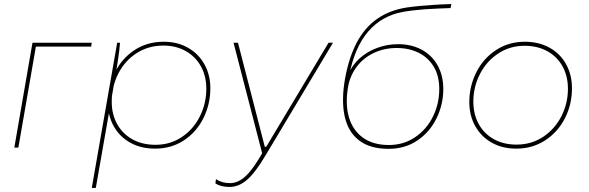

<svg xmlns="http://www.w3.org/2000/svg" viewBox="-20 -732 2920 952"><path d="M141 -520H435L432 -501H158L71 0H51Z M561 -520H575Q572 -479 565 -435Q558 -391 554 -366L552 -354L551 -347L455 200H435ZM515 -223Q515 -302 549 -371.5Q583 -441 646 -483Q709 -525 792 -525Q860 -525 912.5 -495Q965 -465 994 -412.5Q1023 -360 1023 -294Q1023 -216 989 -147Q955 -78 892.5 -36.5Q830 5 749 5Q679 5 626 -24.5Q573 -54 544 -106Q515 -158 515 -223ZM1003 -292Q1003 -354 976.5 -402.5Q950 -451 901.5 -478.5Q853 -506 790 -506Q716 -506 657.5 -468.5Q599 -431 566.5 -367Q534 -303 534 -227Q534 -166 560.5 -117.5Q587 -69 636 -41.5Q685 -14 751 -14Q824 -14 881.5 -52.5Q939 -91 971 -155Q1003 -219 1003 -292Z M1048 177 1051 156Q1079 176 1121 176Q1162 176 1200.5 139Q1239 102 1286 17L1284 44L1138 -520H1160L1293 -4H1300L1609 -520H1631L1297 38Q1246 124 1205 159.5Q1164 195 1118 195Q1097 195 1079 190.5Q1061 186 1048 177Z M1691 -343Q1710 -447 1749 -521Q1788 -595 1850 -638.5Q1912 -682 1998 -695Q2025 -699 2061.5 -702.5Q2098 -706 2134 -708Q2159 -710 2218 -712L2214 -692Q2149 -690 2087 -686Q2021 -681 1978 -673Q1873 -654 1805.5 -575.5Q1738 -497 1711 -356L1708 -365Q1726 -409 1763 -442.5Q1800 -476 1850 -494.5Q1900 -513 1954 -513Q2020 -513 2071 -485.5Q2122 -458 2150 -407.5Q2178 -357 2178 -291Q2178 -214 2144.5 -145.5Q2111 -77 2049.5 -35.5Q1988 6 1907 6Q1814 6 1759.5 -36.5Q1705 -79 1688.5 -157.5Q1672 -236 1691 -343ZM2158 -291Q2158 -356 2130.5 -401.5Q2103 -447 2055.5 -470.5Q2008 -494 1947 -494Q1886 -494 1834.5 -470Q1783 -446 1749.5 -402Q1716 -358 1706 -302Q1691 -216 1710 -151Q1729 -86 1779.5 -49.5Q1830 -13 1908 -13Q1981 -13 2038 -51.5Q2095 -90 2126.5 -153.5Q2158 -217 2158 -291Z M2307 -226Q2307 -304 2341.5 -373Q2376 -442 2439 -483.5Q2502 -525 2582 -525Q2652 -525 2705 -495.5Q2758 -466 2787 -413.5Q2816 -361 2816 -294Q2816 -214 2781 -145.5Q2746 -77 2683 -36Q2620 5 2540 5Q2471 5 2418.5 -24.5Q2366 -54 2336.5 -106.5Q2307 -159 2307 -226ZM2796 -292Q2796 -354 2769.5 -402.5Q2743 -451 2694 -478Q2645 -505 2581 -505Q2508 -505 2450 -466.5Q2392 -428 2359.5 -364.5Q2327 -301 2327 -228Q2327 -166 2353.5 -117.5Q2380 -69 2428.5 -42Q2477 -15 2541 -15Q2615 -15 2673 -53.5Q2731 -92 2763.5 -155.5Q2796 -219 2796 -292Z"/></svg>

Font: Fixel Italic Variable Display Thin
Style: Italic
Weight: 100
Italic angle: -10°
Designer: AlfaBravo + MacPaw
Foundry: Kyrylo Tkachov, Marchela Mozhyna, Serhii Makarenko, Maria Weinstein, Zakhar Kryvoshyya
Version: Version 1.210;Glyphs 3.2 (3217)